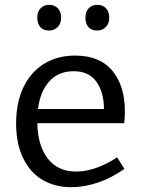

<svg xmlns="http://www.w3.org/2000/svg" viewBox="-20 -769 587 798"><path d="M467 -115 497 -67Q443 -29 386.5 -10Q330 9 276 9Q208 9 156.5 -21.5Q105 -52 76 -112Q47 -172 47 -256Q47 -342 77 -405.5Q107 -469 162.5 -503.5Q218 -538 292 -538Q395 -538 447 -475Q499 -412 499 -307Q499 -277 496 -257H135Q137 -163 179 -109.5Q221 -56 296 -56Q376 -56 467 -115ZM138 -316H412Q412 -385 381 -429Q350 -473 286 -473Q223 -473 185 -431Q147 -389 138 -316ZM135 -697Q135 -721 149 -735Q163 -749 184 -749Q207 -749 220.5 -734.5Q234 -720 234 -695Q234 -671 219.5 -656.5Q205 -642 184 -642Q160 -642 147.5 -656.5Q135 -671 135 -697ZM335 -695Q335 -720 348.5 -734.5Q362 -749 384 -749Q407 -749 420.5 -734.5Q434 -720 434 -695Q434 -671 419.5 -656.5Q405 -642 384 -642Q361 -642 348 -656Q335 -670 335 -695Z"/></svg>

Font: Bitter Pro
Style: Regular
Weight: 400
Designer: Sol Matas, and Bitter project Authors
Foundry: Sol Matas
Version: Version 1.010